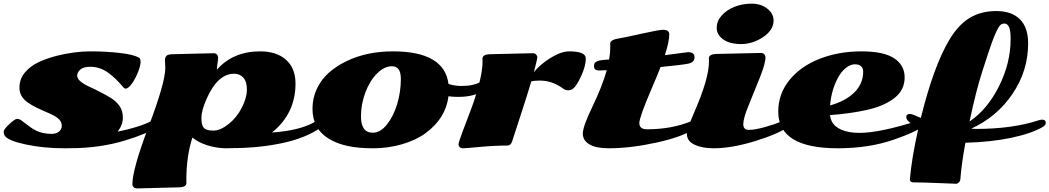

<svg xmlns="http://www.w3.org/2000/svg" viewBox="-37 -803 5820 1065"><path d="M354.5 19Q342.3 19.5 318.4 19.5Q206.1 19.5 106.7 -1.5Q7.3 -22.5 -10.7 -50.3Q-16.6 -59.1 -16.6 -72.3Q-16.6 -85.4 14.6 -114.5Q45.9 -143.6 57.6 -143.6Q69.3 -143.6 81.8 -135Q94.2 -126.5 109.4 -114.3Q124.5 -102.1 143.1 -89.8Q187.5 -60.5 250 -60.5Q274.9 -60.5 290.3 -73.2Q305.7 -85.9 305.7 -105.2Q305.7 -124.5 292.7 -138.7Q279.8 -152.8 259 -163.3Q238.3 -173.8 213.4 -184.3Q188.5 -194.8 163.3 -207.3Q138.2 -219.7 117.2 -234.4Q70.8 -267.1 70.8 -315.7Q70.8 -364.3 100.3 -399.9Q129.9 -435.5 174.8 -457Q219.7 -478.5 276.4 -493.2Q376 -518.1 464.6 -518.1Q553.2 -518.1 629.6 -509Q706.1 -500 734.9 -482.4Q742.7 -478 742.7 -459.2Q742.7 -440.4 729.5 -405.5Q716.3 -370.6 696 -341.1Q675.8 -311.5 659.7 -311.5Q653.3 -311.5 648.9 -316.9Q602.5 -372.6 558.8 -402.6Q515.1 -432.6 463.9 -432.6Q424.8 -432.6 408 -416.7Q391.1 -400.9 391.1 -383.8Q391.1 -366.7 409.9 -351.1Q428.7 -335.4 456.8 -322.8Q484.9 -310.1 517.8 -293.2Q550.8 -276.4 578.9 -259Q606.9 -241.7 625.7 -215.6Q644.5 -189.5 644.5 -149.9Q644.5 -110.4 615.7 -72.8Q736.8 -97.2 805.2 -132.8Q816.9 -139.2 825.2 -139.2Q843.8 -139.2 843.8 -120.6Q843.8 -105 824.7 -92Q805.7 -79.1 761.7 -60.8Q717.8 -42.5 657.2 -23.9Q516.1 19 354.5 19Z M925.8 -502.4 1147.5 -507.8Q1160.2 -507.8 1166.5 -500.2Q1172.9 -492.7 1172.9 -483.2Q1172.9 -473.6 1169.4 -450.4Q1166 -427.2 1166 -416.5Q1255.9 -518.1 1405.8 -518.1Q1497.1 -518.1 1549.6 -471.4Q1602.1 -424.8 1602.1 -339.4Q1602.1 -173.3 1471.7 -67.9Q1623 -78.6 1704.1 -124Q1731 -139.2 1743.7 -139.2Q1760.3 -139.2 1760.3 -121.1Q1760.3 -108.4 1742.2 -95.2Q1659.2 -37.1 1528.6 -9.3Q1397.9 18.6 1247.6 18.6Q1229 19.5 1219.7 19.5Q1168 19.5 1116.2 3.9Q1064.5 -11.7 1030.3 -40Q996.6 63 996.6 197.8L997.1 211.9Q997.1 236.3 949.7 236.3L722.7 242.2Q710.9 242.2 704.1 235.1Q697.3 228 697.3 219.2Q697.3 135.7 788.6 -104.7Q879.9 -345.2 879.9 -426.8L877.9 -467.3Q877.9 -485.4 887 -493.9Q896 -502.4 925.8 -502.4ZM1261.7 -394Q1169.9 -394 1108.4 -253.4Q1080.1 -189 1080.1 -148.9Q1080.1 -108.9 1093.5 -93.8Q1106.9 -78.6 1146.2 -78.6Q1185.5 -78.6 1231.2 -115Q1276.9 -151.4 1304.7 -206.5Q1332.5 -261.7 1332.5 -305.9Q1332.5 -350.1 1313 -372.1Q1293.5 -394 1261.7 -394Z M1788.1 -32.7Q1696.3 -87.9 1696.3 -200.2Q1696.3 -258.8 1720.5 -310.3Q1744.6 -361.8 1786.9 -399.4Q1829.1 -437 1885.3 -463.9Q1997.6 -518.1 2142.6 -518.1Q2427.7 -518.1 2450.7 -337.4Q2484.9 -326.2 2521.2 -326.2Q2557.6 -326.2 2582 -331.5Q2606.4 -336.9 2628.2 -347.7Q2649.9 -358.4 2659.2 -358.4Q2677.7 -358.4 2677.7 -340.3Q2677.7 -322.3 2648.9 -302.7Q2594.7 -265.6 2505.4 -265.6Q2471.7 -265.6 2450.7 -269Q2435.1 -146 2323.7 -64.5Q2270.5 -25.4 2193.1 -2.9Q2115.7 19.5 2033 19.5Q1950.2 19.5 1891.1 6.6Q1832 -6.3 1788.1 -32.7ZM1965.3 -157.2Q1965.3 -66.9 2031.2 -66.9Q2073.2 -66.9 2109.6 -112.8Q2146 -158.7 2166.3 -226.6Q2186.5 -294.4 2186.5 -365Q2186.5 -435.5 2137.2 -435.5Q2094.2 -435.5 2054 -395Q2013.7 -354.5 1989.5 -289.8Q1965.3 -225.1 1965.3 -157.2Z M2686.5 -502.4 2918 -507.8Q2930.7 -507.8 2937 -500.2Q2943.4 -492.7 2943.4 -486.3Q2943.4 -480 2939.9 -465.3Q2936.5 -450.7 2931.2 -429.9Q2925.8 -409.2 2924.3 -403.3Q2962.4 -448.7 3019.5 -483.4Q3076.7 -518.1 3120.1 -518.1Q3212.4 -518.1 3212.4 -478.3Q3212.4 -438.5 3187.5 -383.1Q3162.6 -327.6 3140.6 -310.1Q3129.9 -302.2 3114.5 -302.2Q3099.1 -302.2 3085.9 -312Q3026.9 -356 2957 -356Q2930.2 -356 2910.2 -352.1Q2891.1 -286.6 2849.6 -159.9Q2808.1 -33.2 2803.7 -18.6Q2796.4 4.4 2776.4 4.4Q2705.6 4.4 2624.5 12Q2543.5 19.5 2531.5 19.5Q2519.5 19.5 2512.9 12.9Q2506.3 6.3 2506.3 -2.7Q2506.3 -11.7 2527.1 -68.1Q2547.9 -124.5 2573 -189.5Q2598.1 -254.4 2618.9 -332Q2639.6 -409.7 2639.6 -459.5L2639.2 -478Q2639.2 -502.4 2686.5 -502.4Z M3650.9 -497.1 3779.3 -513.7Q3815.4 -513.7 3815.4 -485.4Q3815.4 -457 3781.2 -450Q3747.1 -442.9 3627 -431.2Q3610.4 -387.7 3577.1 -310.5Q3509.3 -152.3 3509.3 -120.6Q3509.3 -85.9 3552.2 -85.9Q3690.9 -85.9 3801.3 -132.3Q3817.4 -139.2 3826.7 -139.2Q3844.7 -139.2 3844.7 -123Q3844.7 -106.9 3821.3 -91.3Q3749.5 -43.9 3605 -12.2Q3460.4 19.5 3338.4 19.5Q3269 19.5 3232.4 -2.2Q3195.8 -23.9 3195.8 -62Q3195.8 -100.6 3246.6 -206.1Q3303.7 -324.2 3328.6 -413.6Q3298.3 -412.1 3286.6 -412.1Q3257.8 -412.1 3257.8 -435.5Q3257.8 -452.6 3267.1 -458.5Q3276.4 -464.4 3286.4 -466.8Q3296.4 -469.2 3303.5 -470Q3310.5 -470.7 3323.2 -471.7Q3335.9 -472.7 3341.8 -473.1Q3348.1 -510.3 3348.1 -543L3347.7 -561.5Q3347.7 -583.5 3403.3 -591.3Q3421.9 -593.8 3520 -615.7Q3618.2 -637.7 3640.1 -637.7Q3675.3 -637.7 3675.3 -613.3Q3675.3 -571.3 3650.9 -497.1Z M4253.9 -688.5Q4253.9 -636.2 4196 -597.4Q4138.2 -558.6 4074 -558.6Q4009.8 -558.6 3974.1 -584.7Q3938.5 -610.8 3938.5 -648.4Q3938.5 -686 3965.8 -716.8Q3993.2 -747.6 4036.9 -765.1Q4080.6 -782.7 4131.8 -782.7Q4183.1 -782.7 4218.5 -755.6Q4253.9 -728.5 4253.9 -688.5ZM4116.7 -82.5Q4149.9 -82.5 4206.8 -98.4Q4263.7 -114.3 4289.6 -126.7Q4315.4 -139.2 4325.7 -139.2Q4346.2 -139.2 4346.2 -118.7Q4346.2 -109.4 4331.1 -97.7Q4281.2 -60.5 4151.9 -20.5Q4022.5 19.5 3920.9 19.5Q3857.9 19.5 3815.4 -0.5Q3772.9 -20.5 3772.9 -61.5Q3772.9 -86.4 3815.4 -183.6Q3895.5 -367.7 3895.5 -460.9L3895 -479.5Q3895 -503.9 3942.4 -503.9L4183.6 -509.3Q4196.3 -509.3 4202.6 -501.7Q4209 -494.1 4209 -484.9Q4209 -451.2 4178.2 -373.8Q4147.5 -296.4 4116.7 -221.7Q4085.9 -147 4085.9 -114.7Q4085.9 -82.5 4116.7 -82.5Z M5079.6 -139.2Q5096.7 -139.2 5096.7 -123.3Q5096.7 -107.4 5073.5 -94Q5050.3 -80.6 5016.1 -65.2Q4981.9 -49.8 4921.9 -28.8Q4783.7 19.5 4609.9 19.5Q4279.8 19.5 4279.8 -183.6Q4279.8 -282.7 4342.5 -359.6Q4405.3 -436.5 4510.7 -477.3Q4616.2 -518.1 4740.7 -518.1Q4865.2 -518.1 4923.1 -479.5Q4981 -440.9 4981 -373.5Q4981 -304.2 4925.5 -260.3Q4870.1 -216.3 4778.3 -194.8Q4686 -173.3 4566.9 -164.6Q4574.7 -88.9 4675.3 -70.3Q4701.2 -65.9 4730 -65.9Q4844.2 -65.9 5059.6 -134.8Q5072.8 -139.2 5079.6 -139.2ZM4567.4 -218.3Q4652.3 -241.7 4701.7 -290Q4751 -338.4 4751 -406.7Q4751 -424.8 4739.3 -435.5Q4727.5 -446.3 4703.9 -446.3Q4680.2 -446.3 4654.5 -425.8Q4628.9 -405.3 4611.3 -372.1Q4574.2 -303.2 4567.4 -218.3Z M5290 190.9Q5289.6 201.2 5281.7 208.7Q5273.9 216.3 5267.1 216.3Q5260.3 216.3 5167.2 212.4Q5074.2 208.5 5026.4 208.5Q5019.5 208.5 5014.6 203.4Q5009.8 198.2 5009.8 192.4Q5020.5 70.3 5057.6 -93.3Q5030.3 -108.4 5014.6 -120.1Q4989.7 -136.7 4989.7 -153.8Q4989.7 -170.9 5010.7 -170.9Q5019.5 -170.9 5032.5 -165Q5045.4 -159.2 5070.8 -148.9Q5142.6 -439.5 5230.5 -585Q5280.3 -667 5342.8 -704.3Q5405.3 -741.7 5489.7 -741.7Q5574.2 -741.7 5620.1 -696.3Q5666 -650.9 5666 -562Q5666 -410.6 5579.3 -282.5Q5492.7 -154.3 5350.1 -89.4Q5365.2 -87.9 5377 -87.9Q5579.1 -87.9 5726.1 -136.2Q5734.4 -139.2 5743.7 -139.2Q5763.7 -139.2 5763.7 -122.1Q5763.7 -109.4 5748.5 -99.6Q5688 -63.5 5575.4 -39.3Q5462.9 -15.1 5317.9 -11.2Q5296.4 106.4 5290 190.9ZM5340.8 -128.9Q5439.9 -195.8 5504.4 -324.7Q5568.8 -453.6 5568.8 -586.4Q5568.8 -634.8 5559.6 -653.6Q5550.3 -672.4 5535.4 -672.4Q5520.5 -672.4 5511.5 -663.8Q5502.4 -655.3 5490 -628.9Q5477.5 -602.5 5463.6 -563.5Q5449.7 -524.4 5413.6 -413.3Q5377.4 -302.2 5340.8 -128.9Z"/></svg>

Font: Sonsie One
Style: Regular
Weight: 400
Designer: Riccardo De Franceschi
Foundry: Sorkin Type Co
Version: Version 1.003